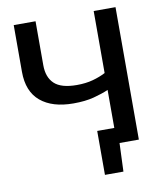

<svg xmlns="http://www.w3.org/2000/svg" viewBox="-93 -789 869 1018"><g transform="rotate(-10 341.5 -280.0)"><path d="M389 153V-83.5H481V-288Q446.5 -273 400.5 -261Q354.5 -249 291 -249Q177.5 -249 114 -302.2Q50.5 -355.5 50.5 -461.5V-713H168V-476.5Q168 -411 204.8 -376.5Q241.5 -342 325.5 -342Q374 -342 412.2 -352.5Q450.5 -363 481 -379V-713H598.5V0H494.5L488.5 153Z"/></g></svg>

Font: Heraclito Medium
Style: Regular
Weight: 500
Designer: Kostas Bartsokas (font) & Cristiano Sobral (main changes)
Foundry: Kostas Bartsokas (font) & Cristiano Sobral (main changes)
Version: Version 1.00;July 8, 2020;FontCreator 13.0.0.2655 64-bit